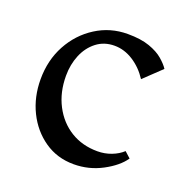

<svg xmlns="http://www.w3.org/2000/svg" viewBox="-93 -550 621 643"><g transform="rotate(20 217.0 -228.0)"><path d="M235 8Q176 8 130.5 -23.5Q85 -55 59.5 -107Q34 -159 34 -222Q34 -290 63.5 -344.5Q93 -399 144 -431.5Q195 -464 257 -464Q304 -464 335 -453Q366 -442 384.5 -426Q403 -410 412 -396L350 -337Q328 -371 296 -391.5Q264 -412 229 -412Q192 -412 165 -391Q138 -370 124 -336Q110 -302 110 -262Q110 -203 134 -157Q158 -111 199.5 -85.5Q241 -60 295 -60Q321 -60 344.5 -69Q368 -78 384 -93L405 -74Q383 -42 336 -17Q289 8 235 8Z"/></g></svg>

Font: Joan
Style: Regular
Weight: 400
Designer: Paolo Biagini
Version: Version 1.001; ttfautohint (v1.8.4.7-5d5b);gftools[0.9.30]